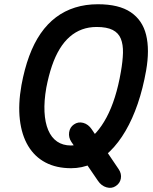

<svg xmlns="http://www.w3.org/2000/svg" viewBox="-20 -792 722 904"><path d="M315 0Q245 0 194 -27Q143 -54 112.5 -105Q82 -156 73.5 -228.5Q65 -301 81 -391Q95 -467 117.5 -528Q140 -589 171.5 -634.5Q203 -680 243.5 -710.5Q284 -741 333.5 -756.5Q383 -772 441 -772Q540 -772 595.5 -734.5Q651 -697 668 -627.5Q685 -558 668 -460Q653 -375 628.5 -303.5Q604 -232 571 -175.5Q538 -119 498 -80Q458 -41 412 -20.5Q366 0 315 0ZM314 -107Q346 -107 376 -122.5Q406 -138 432.5 -167.5Q459 -197 481.5 -239Q504 -281 521 -335Q538 -389 549 -453Q558 -504 559 -543Q560 -582 549 -609.5Q538 -637 510.5 -651Q483 -665 435 -665Q398 -665 366.5 -653.5Q335 -642 308.5 -619Q282 -596 261 -561.5Q240 -527 224.5 -481.5Q209 -436 198 -379Q187 -316 189.5 -265.5Q192 -215 207 -179.5Q222 -144 249 -125.5Q276 -107 314 -107ZM525 84Q506 97 481.5 90Q457 83 441 59L316 -124Q302 -145 305.5 -169Q309 -193 328 -206Q348 -220 372 -213.5Q396 -207 412 -183L539 5Q553 26 549 48.5Q545 71 525 84Z"/></svg>

Font: Edu VIC WA NT Beginner
Style: Bold
Weight: 700
Designer: Tina and Corey Anderson
Foundry: Google for Education
Version: Version 1.003